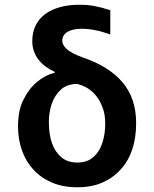

<svg xmlns="http://www.w3.org/2000/svg" viewBox="-20 -788 656 818"><path d="M309.3 9.9Q248.9 9.9 202.1 -9.9Q155.2 -29.8 122.9 -64.6Q90.6 -99.4 73.7 -146.7Q56.8 -193.9 56.8 -248.6Q56.8 -316.8 78.5 -360.4Q103 -410.5 138.5 -439.6Q174 -468.8 214.1 -478.7L213.8 -481.5Q191.4 -491.8 173.7 -505.1Q155.9 -518.5 143.5 -534.6Q131 -550.8 124.3 -570.3Q117.5 -589.8 117.5 -612.2Q117.5 -650.2 131.7 -679.2Q146 -708.1 172.2 -727.8Q198.5 -747.5 235.6 -757.6Q272.7 -767.8 318.5 -767.8Q354 -767.8 383.5 -762.1Q398.8 -759.2 415.3 -754.8Q431.8 -750.4 449.9 -744.3V-641.3Q382.8 -665.5 327.8 -665.5Q310.7 -665.5 295.6 -662.5Q280.5 -659.4 269.4 -653.2Q258.2 -647 251.8 -637.6Q245.4 -628.2 245.4 -615.1Q245.4 -606.2 249.5 -597.5Q253.6 -588.8 263.5 -579.7Q273.4 -570.7 290.1 -561.6Q306.8 -552.6 332.4 -543.3Q444.2 -505.7 502.1 -437.1Q560 -368.6 560 -264.2Q560 -138.5 494.7 -66.8Q463.4 -31.2 417.4 -10.7Q371.4 9.9 309.3 9.9ZM309.3 -95.5Q351.2 -95.5 377.1 -118.3Q404.5 -142.4 416.2 -180Q428.3 -217.3 428.3 -259.9Q428.3 -281.6 425.4 -299.2Q422.6 -316.8 414.1 -337.4Q401.3 -370.4 375.4 -395.2Q349.4 -420.1 309.3 -430.4Q267.8 -430.4 241.1 -408Q212.7 -382.1 200.3 -345.2Q188.2 -308.9 188.2 -268.8Q188.2 -162.6 241.1 -118.3Q267.4 -95.5 309.3 -95.5Z"/></svg>

Font: Linik Sans SemiBold
Style: Regular
Weight: 600
Designer: Fonts by Rasmus Andersson / Changes by Cristiano Sobral with parts from Marc Monis
Foundry: rsms
Version: Version 3.020; ttfautohint (v1.6)